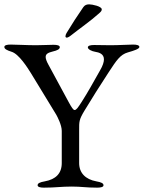

<svg xmlns="http://www.w3.org/2000/svg" viewBox="-20 -858 661 883"><path d="M287 -685C290 -685 296 -687 305 -694C344 -725 396 -761 435 -796C444 -804 448 -808 448 -815C448 -829 404 -838 390 -838C379 -838 370 -835 363 -825C336 -786 310 -746 286 -706C283 -701 281 -695 281 -691C281 -688 283 -685 287 -685ZM182 5C236 5 260 0 310 0C356 0 373 5 427 5C444 5 456 2 456 -6C456 -15 446 -20 423 -24C373 -33 344 -63 344 -108V-260C344 -299 343 -307 369 -350C415 -425 426 -443 480 -526C516 -581 533 -607 568 -617C596 -625 621 -633 621 -642C621 -650 609 -653 592 -653C569 -653 529 -650 488 -650C459 -650 443 -651 413 -651C396 -651 384 -648 384 -640C384 -631 403 -622 417 -620C436 -617 458 -610 458 -585C458 -573 453 -556 440 -534C406 -474 386 -437 356 -390C338 -362 331 -352 323 -352C317 -352 309 -364 295 -390L203 -560C194 -576 190 -588 190 -596C190 -611 203 -616 222 -621C244 -626 255 -632 255 -641C255 -649 243 -652 226 -652C205 -652 177 -650 146 -650C100 -650 59 -653 29 -653C12 -653 0 -650 0 -642C0 -633 11 -627 33 -620C67 -610 107 -546 122 -522L239 -330C244 -321 264 -283 264 -256V-108C264 -60 236 -33 186 -24C163 -20 153 -15 153 -6C153 2 165 5 182 5Z"/></svg>

Font: Garamond-Math
Style: Regular
Weight: 400
Version: Version 2019-08-16